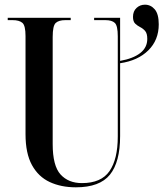

<svg xmlns="http://www.w3.org/2000/svg" viewBox="-20 -790 698 820"><path d="M304 10Q241 10 192.5 -12.5Q144 -35 116.5 -85Q89 -135 89 -217V-636Q89 -681 75.5 -692.5Q62 -704 34 -704H13V-714H282V-704H259Q231 -704 218 -692Q205 -680 205 -632V-175Q205 -82 238.5 -45Q272 -8 330 -8Q412 -8 447.5 -59Q483 -110 483 -207V-635Q483 -680 470.5 -692Q458 -704 430 -704H382V-714H493V-530Q549 -540 579 -563.5Q609 -587 609 -624Q609 -647 600 -657.5Q591 -668 579 -674Q567 -680 557.5 -689Q548 -698 548 -718Q548 -742 563 -756Q578 -770 599 -770Q624 -770 641 -750Q658 -730 658 -686Q658 -619 613.5 -575Q569 -531 493 -520V-209Q493 -98 449.5 -44Q406 10 304 10Z"/></svg>

Font: Noto Serif Display ExtraCondensed SemiBold
Style: Regular
Weight: 600
Width: 2
Designer: Monotype Design Team
Foundry: Monotype Imaging Inc.
Version: Version 2.009